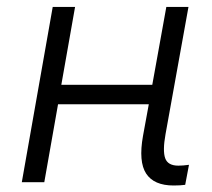

<svg xmlns="http://www.w3.org/2000/svg" viewBox="-20 -538 626 567"><path d="M44.4 0 135.7 -517.6H201.7L161.1 -287.6H429.7L471.2 -517.6H536.6L468.8 -141.6Q460 -92.8 467.8 -70.8Q475.6 -48.8 506.8 -48.8Q520 -48.8 538.1 -51.3L526.9 7.8Q513.2 9.8 492.7 9.8Q434.6 9.8 411.6 -25.4Q388.7 -60.5 402.3 -136.7L419.4 -230H151.4L110.8 0Z"/></svg>

Font: Cascadia Mono Light
Style: Italic
Weight: 300
Italic angle: -10°
Monospace: yes
Designer: Aaron Bell
Foundry: Saja Typeworks
Version: Version 2404.023; ttfautohint (v1.8.4)